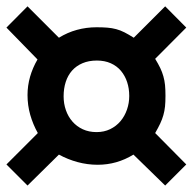

<svg xmlns="http://www.w3.org/2000/svg" viewBox="-23 -656 602 600"><path d="M559.1 -142.1 493.2 -76.2 394 -172.9Q342.3 -141.1 282.2 -141.1Q250.5 -141.1 219.7 -149.4Q189 -157.7 161.1 -172.9L63 -76.2L-2.9 -142.1L95.2 -240.2Q80.1 -267.1 71.5 -297.1Q63 -327.1 63 -358.9Q63 -388.2 71 -416.3Q79.1 -444.3 94.2 -470.2L-2.9 -569.8L63 -636.2L161.1 -538.1Q188 -554.7 217.5 -562.7Q247.1 -570.8 278.8 -570.8Q297.9 -570.8 312.5 -569.6Q327.1 -568.4 340.1 -564.9Q353 -561.5 366 -554.9Q378.9 -548.3 395 -538.1L493.2 -636.2L559.1 -569.8L461.9 -472.2Q471.7 -456.1 477.8 -443.4Q483.9 -430.7 487.5 -417.7Q491.2 -404.8 492.7 -390.4Q494.1 -376 494.1 -356.9Q494.1 -337.4 492.7 -323.2Q491.2 -309.1 487.5 -296.1Q483.9 -283.2 477.8 -270.3Q471.7 -257.3 461.9 -240.2ZM380.9 -356Q380.9 -379.4 374.3 -399.4Q367.7 -419.4 355 -434.6Q342.3 -449.7 323.2 -458.3Q304.2 -466.8 279.8 -466.8Q254.4 -466.8 234.9 -458.5Q215.3 -450.2 202.1 -435.3Q189 -420.4 182.4 -399.9Q175.8 -379.4 175.8 -355Q175.8 -332 182.9 -311.8Q189.9 -291.5 203.4 -276.1Q216.8 -260.7 235.8 -252Q254.9 -243.2 278.8 -243.2Q302.2 -243.2 321.3 -252.4Q340.3 -261.7 353.5 -277.3Q366.7 -293 373.8 -313.5Q380.9 -334 380.9 -356Z"/></svg>

Font: Akaash Gobhi Moti
Style: Regular
Weight: 400
Designer: Kulbir Singh Thind, MD
Foundry: Punjab Online
Version: Version 1.200